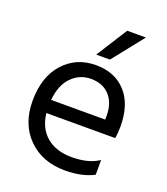

<svg xmlns="http://www.w3.org/2000/svg" viewBox="-133 -809 788 907"><g transform="rotate(20 261.0 -355.5)"><path d="M443 -26Q384 5 299 5Q184 5 113.5 -65.5Q43 -136 43 -252Q43 -373 106 -443Q169 -513 268 -513Q363 -513 419 -452Q475 -391 475 -279Q475 -247 470 -220H124Q133 -145 181 -105Q229 -65 307 -65Q392 -65 443 -100ZM268 -444Q211 -444 171 -403Q131 -362 124 -286H396V-306Q396 -369 362 -406.5Q328 -444 268 -444ZM320 -560H251L350 -716H444Z"/></g></svg>

Font: Hind Madurai
Style: Regular
Weight: 400
Designer: Jyotish Sonowal
Foundry: Indian Type Foundry
Version: Version 1.001;PS 1.0;hotconv 1.0.86;makeotf.lib2.5.63406; tt